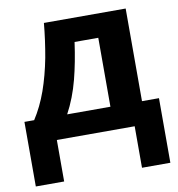

<svg xmlns="http://www.w3.org/2000/svg" viewBox="-83 -621 829 892"><g transform="rotate(-10 332.0 -175.0)"><path d="M568.8 -545.9V-108.9H648.9V195.8H515.1V0H147.9V195.8H14.2V-108.9H60.1Q96.2 -164.6 121.1 -234.4Q145.5 -303.7 161.1 -384.8Q175.8 -465.8 183.1 -545.9ZM308.1 -434.1Q294.9 -338.9 274.9 -261.7Q253.4 -178.7 215.8 -108.9H419.9V-434.1Z"/></g></svg>

Font: Droid Sans Thai
Style: Bold
Weight: 700
Designer: Steve Matteson
Foundry: Ascender Corporation
Version: Version 1.00